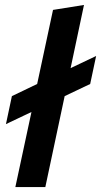

<svg xmlns="http://www.w3.org/2000/svg" viewBox="-20 -755 408 775"><path d="M42 0 107 -303 4 -254 28 -367 130 -416 194 -715 319 -735 265 -480 368 -529 344 -416 241 -367 163 0Z"/></svg>

Font: Radio Canada Condensed SemiBold
Style: Italic
Weight: 600
Width: 3
Italic angle: -12°
Designer: Charles Daoud, Etienne Aubert Bonn, Alexandre Saumier Demers, Jacques Le Bailly
Foundry: Radio-Canada
Version: Version 2.104; ttfautohint (v1.8.4.7-5d5b);gftools[0.9.28.de